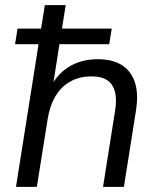

<svg xmlns="http://www.w3.org/2000/svg" viewBox="-20 -725 618 745"><path d="M42 0 129.6 -553.5H38.4L48.1 -614H139.4L154 -705H235L220.4 -614H413.6L403.8 -553.5H210.6L182.9 -376.2H171.4Q196.4 -432.9 244.7 -464.1Q293.1 -495.3 360.3 -495.3Q414.3 -495.3 450.8 -473.6Q487.3 -451.8 502.8 -407.4Q518.3 -362.9 507.3 -294.1L460.8 0H379.8L426.3 -293.7Q433.9 -339.1 426 -369Q418.2 -398.8 396.2 -413.7Q374.2 -428.6 336.3 -428.6Q287.7 -428.6 251.9 -408.1Q216 -387.7 194.5 -350.8Q173.1 -314 165 -263.5L123 0Z"/></svg>

Font: Nunito Sans 12pt ExtraLight
Style: Italic
Weight: 200
Italic angle: -9°
Designer: Vernon Adams
Foundry: Vernon Adams
Version: Version 3.101;gftools[0.9.27]